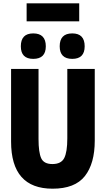

<svg xmlns="http://www.w3.org/2000/svg" viewBox="-20 -1131 640 1161"><path d="M298 10Q433 10 493 -66Q553 -142 553 -281V-714H387V-294Q387 -212 368.5 -175.5Q350 -139 297 -139Q245 -139 229 -174.5Q213 -210 213 -290V-714H47V-275Q47 10 298 10ZM417 -775Q492 -775 492 -851Q492 -929 417 -929Q341 -929 341 -851Q341 -775 417 -775ZM181 -775Q257 -775 257 -851Q257 -929 181 -929Q106 -929 106 -851Q106 -775 181 -775ZM141 -1002V-1111H459V-1002Z"/></svg>

Font: Noto Sans Mono Extra
Style: Regular
Weight: 800
Designer: Monotype Design Team
Foundry: Monotype Imaging Inc.
Version: Version 1.900